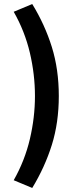

<svg xmlns="http://www.w3.org/2000/svg" viewBox="-20 -755 384 954"><path d="M140.2 178.9 48.1 140.5Q103.2 43.3 128.5 -64.3Q153.7 -171.9 153.7 -278Q153.7 -384.8 128.5 -492.4Q103.2 -600 48.1 -696.5L140.2 -734.9Q202.9 -632.7 237.6 -521.4Q272.2 -410 272.2 -278Q272.2 -146 237.6 -35.1Q202.9 75.7 140.2 178.9Z"/></svg>

Font: Mada
Style: Regular
Weight: 400
Designer: Khaled Hosny
Version: Version 1.5